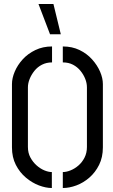

<svg xmlns="http://www.w3.org/2000/svg" viewBox="-20 -938 566 963"><path d="M231 -766 173 -918H248L285 -766ZM295 5V-75Q313 -75 334 -83.5Q355 -92 373.5 -108Q392 -124 404 -147.5Q416 -171 416 -201V-500Q416 -521 407.5 -542.5Q399 -564 383.5 -583Q368 -602 346 -613.5Q324 -625 295 -625V-705Q342 -705 379 -687Q416 -669 442 -640Q468 -611 482 -578.5Q496 -546 496 -516V-199Q496 -149 477 -111Q458 -73 428 -47Q398 -21 363 -8Q328 5 295 5ZM240 5Q210 5 175.5 -8Q141 -21 110 -47Q79 -73 59.5 -111Q40 -149 40 -199V-516Q40 -546 54 -579Q68 -612 94 -640.5Q120 -669 157.5 -687Q195 -705 241 -705V-625Q213 -625 190.5 -613.5Q168 -602 152.5 -582.5Q137 -563 128.5 -541.5Q120 -520 120 -500V-201Q120 -171 132.5 -148Q145 -125 163.5 -108.5Q182 -92 202.5 -83.5Q223 -75 240 -75Z"/></svg>

Font: Stick No Bills
Style: Regular
Weight: 400
Version: Version 2.000